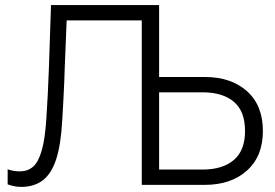

<svg xmlns="http://www.w3.org/2000/svg" viewBox="-20 -725 1080 753"><path d="M63 8Q48 8 34.5 5Q21 2 10 -2V-61Q22 -57 33 -55Q44 -53 57 -53Q89 -53 110 -71.5Q131 -90 144 -136Q157 -182 162 -263Q165 -310 167.5 -357.5Q170 -405 172 -464L180 -705H604V0H536V-683L562 -645H208L243 -683L234 -462Q233 -431 232 -403.5Q231 -376 229.5 -351.5Q228 -327 227 -303Q226 -279 224 -253Q219 -158 200.5 -101Q182 -44 148 -18Q114 8 63 8ZM590 0V-60H774Q853 -60 897 -97.5Q941 -135 941 -211Q941 -289 897 -326Q853 -363 774 -363H590V-423H784Q886 -423 948.5 -367.5Q1011 -312 1011 -211Q1011 -112 948.5 -56Q886 0 784 0Z"/></svg>

Font: TikTok Sans 24pt Light
Style: Regular
Weight: 300
Version: Version 4.000